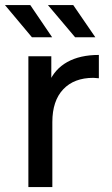

<svg xmlns="http://www.w3.org/2000/svg" viewBox="-24 -758 454 778"><path d="M91 -529.9H183.9V-386L174.1 -422.4Q196.9 -477.7 248.5 -506.6Q300.1 -535.4 376.6 -535.4V-440.9Q360.7 -442.6 354.3 -442.6Q275.9 -442.6 232 -395.9Q188.1 -349.3 188.1 -263.4V0H91ZM170.1 -737.6H272.7L362.3 -607H280.4ZM-4 -737.6H98.6L187.3 -607H105.4Z"/></svg>

Font: iiserrat Thin
Style: Regular
Weight: 100
Designer: Akira Ohta
Foundry: Akira Ohta
Version: Version 1.200;Glyphs 3.3.1 (3343)